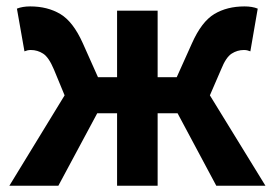

<svg xmlns="http://www.w3.org/2000/svg" viewBox="-20 -594 879 614"><path d="M9.9 0 186.6 -289.1 152.3 -372.1Q136 -410.9 117.9 -422.5Q99.9 -434.1 78.6 -434.1Q72.9 -434.1 68 -433Q63.2 -431.8 58.2 -429.8L34.1 -566.4Q51.9 -573.5 76.6 -573.5Q132 -573.5 173 -549.1Q214 -524.6 244.9 -455.6L293.3 -347.2H354.4V-559.8H484.1V-347.2H545.2L593.9 -455.6Q624.6 -524.6 665.3 -549.1Q706 -573.5 761.9 -573.5Q786.8 -573.5 804.2 -566.4L780.6 -429.8Q775.6 -431.8 770.8 -433Q765.9 -434.1 759.9 -434.1Q738.9 -434.1 720.8 -422.5Q702.6 -410.9 687.1 -372.1L651.2 -289.1L828.9 0H671.7L547.9 -231.7H484.1V0H354.4V-231.7H290.9L166.6 0Z"/></svg>

Font: Noto Sans KR Thin
Style: Regular
Weight: 100
Designer: Ryoko NISHIZUKA 西塚涼子 (kana, bopomofo & ideographs); Paul D. Hunt (Latin, Greek & Cyrillic); Sandoll Communications 산돌커뮤니
Foundry: Adobe
Version: Version 2.004-H2;hotconv 1.0.118;makeotfexe 2.5.65603